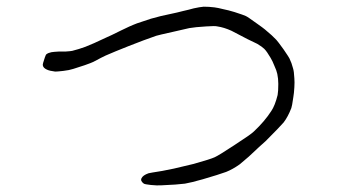

<svg xmlns="http://www.w3.org/2000/svg" viewBox="-20 -648 1040 574"><path d="M828 -500Q843 -478 845 -474Q852 -460 856 -444Q859 -435 860 -414Q861 -403 860 -387Q859 -369 857 -358Q853 -330 851 -325Q841 -299 828 -282Q816 -268 774 -226Q760 -214 724 -180Q701 -160 697 -157Q676 -142 656 -134Q634 -126 586 -112Q551 -102 533 -99Q511 -96 463 -94Q450 -93 431 -95Q413 -97 410 -99Q399 -107 403 -115Q407 -124 424 -130Q427 -131 465 -137Q490 -142 500 -144Q548 -155 559 -158Q609 -172 622 -178Q635 -184 682 -215Q730 -246 739 -255Q771 -285 791 -316Q802 -332 810 -364Q812 -375 812 -397Q812 -413 809 -427Q807 -437 800 -452Q795 -465 789 -475Q778 -494 770 -502Q764 -508 749 -517Q748 -517 720 -531Q680 -552 672 -556Q650 -566 630 -569Q623 -571 596 -569Q563 -567 546 -564Q545 -564 498 -553Q453 -543 447 -541Q412 -529 364 -510Q321 -493 296 -482Q287 -478 259 -463Q253 -460 233 -453Q209 -445 199 -442Q187 -438 169 -436Q152 -434 145 -434Q128 -436 120 -440Q109 -445 108 -453Q107 -456 114 -476Q117 -485 119 -486Q124 -490 134 -492Q140 -493 157 -494Q168 -494 177 -494Q192 -495 196 -496Q216 -501 235 -508Q256 -516 298 -536Q308 -540 342 -557Q373 -572 379 -574Q388 -578 404 -583Q417 -587 431 -592Q449 -597 461 -600Q469 -602 493 -607Q508 -610 527 -615Q545 -619 559 -623Q577 -627 589 -628Q605 -628 621 -626Q630 -625 650 -620Q661 -618 681 -612Q709 -603 715 -600Q720 -598 749 -577Q766 -565 772 -560Q795 -541 806 -529Q810 -525 828 -500Z"/></svg>

Font: ToneOZ-Pinyin-Tsuipita-TC
Style: Regular
Weight: 400
Designer: ÂÆ£ÂøóÂáåJeffrey Xuan(jeffreyx@gmail.com, ToneOZ.com) ÈòøÂù§(cjkFonts)
Foundry: ToneOZ
Version: Version 0.24071